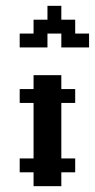

<svg xmlns="http://www.w3.org/2000/svg" viewBox="-20 -639 326 659"><path d="M47.6 -95.2H95.2V-47.6H47.6ZM95.2 -95.2H142.9V-47.6H95.2ZM142.9 -95.2H190.5V-47.6H142.9ZM190.5 -95.2H238.1V-47.6H190.5ZM95.2 -47.6H142.9V0H95.2ZM142.9 -47.6H190.5V0H142.9ZM142.9 -142.9H190.5V-95.2H142.9ZM95.2 -142.9H142.9V-95.2H95.2ZM95.2 -190.5H142.9V-142.9H95.2ZM95.2 -238.1H142.9V-190.5H95.2ZM142.9 -238.1H190.5V-190.5H142.9ZM142.9 -285.7H190.5V-238.1H142.9ZM142.9 -190.5H190.5V-142.9H142.9ZM95.2 -285.7H142.9V-238.1H95.2ZM95.2 -333.3H142.9V-285.7H95.2ZM142.9 -333.3H190.5V-285.7H142.9ZM142.9 -381H190.5V-333.3H142.9ZM95.2 -381H142.9V-333.3H95.2ZM47.6 -333.3H95.2V-285.7H47.6ZM190.5 -333.3H238.1V-285.7H190.5ZM95.2 -571.4H142.9V-523.8H95.2ZM142.9 -619H190.5V-571.4H142.9ZM142.9 -571.4H190.5V-523.8H142.9ZM190.5 -571.4H238.1V-523.8H190.5ZM238.1 -523.8H285.7V-476.2H238.1ZM190.5 -523.8H238.1V-476.2H190.5ZM95.2 -523.8H142.9V-476.2H95.2ZM47.6 -523.8H95.2V-476.2H47.6Z"/></svg>

Font: Jacquard 12
Style: Regular
Weight: 400
Designer: Sarah Cadigan-Fried
Version: Version 1.000; ttfautohint (v1.8.4.7-5d5b)